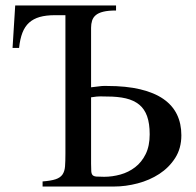

<svg xmlns="http://www.w3.org/2000/svg" viewBox="-20 -682 716 702"><path d="M643.1 -187.5Q643.1 -139.6 620.6 -104.5Q598.1 -69.3 562.5 -46.1Q526.9 -22.9 483.2 -11.5Q439.5 0 396.5 0H135.7V-18.6Q166.5 -21 183.3 -26.6Q200.2 -32.2 208.3 -43.7Q216.3 -55.2 217.8 -73.7Q219.2 -92.3 219.2 -120.1V-626.5H181.2Q148.4 -626.5 125.2 -619.9Q102.1 -613.3 86.4 -599.1Q70.8 -585 62 -562.3Q53.2 -539.6 49.8 -506.8H25.9L35.6 -662.1H404.3V-643.6Q375.5 -643.6 357.7 -639.2Q339.8 -634.8 330.1 -626.5Q320.3 -618.2 316.7 -606.4Q313 -594.7 313 -580.6V-362.8Q331.5 -364.7 339.6 -366Q347.7 -367.2 351.6 -367.4Q355.5 -367.7 358.4 -367.7H371.6Q441.4 -367.7 492.7 -355.5Q543.9 -343.3 577.4 -320.1Q610.8 -296.9 627 -263.4Q643.1 -230 643.1 -187.5ZM527.3 -190.9Q527.3 -230.5 517.8 -257.1Q508.3 -283.7 488.8 -299.6Q469.2 -315.4 440.2 -322.3Q411.1 -329.1 371.6 -329.1Q364.3 -329.1 358.9 -329.3Q353.5 -329.6 347.4 -329.6Q341.3 -329.6 333.3 -328.9Q325.2 -328.1 313 -326.2V-83.5Q313 -65.4 313.7 -55.7Q314.5 -45.9 318.8 -41.5Q323.2 -37.1 333 -36.4Q342.8 -35.6 360.8 -35.6Q390.6 -35.6 420.4 -43.9Q450.2 -52.2 474.1 -70.6Q498 -88.9 512.7 -118.7Q527.3 -148.4 527.3 -190.9Z"/></svg>

Font: Doulos SIL Cyr
Style: Regular
Weight: 400
Designer: Walt Agee, Victor Gaultney, Peter Martin, Debbi Hosken, Becca Hirsbrunner
Foundry: SIL International
Version: Version 5.000